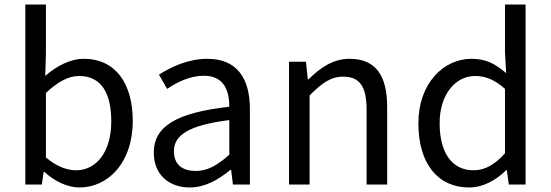

<svg xmlns="http://www.w3.org/2000/svg" viewBox="-20 -816 2437 849"><path d="M92 0H165L173 -56H176C224 -12 281 13 331 13C456 13 567 -94 567 -281C567 -447 491 -556 350 -556C291 -556 231 -524 183 -483C182 -482 181 -481 180 -480L183 -578V-796H92ZM183 -120V-405C235 -454 283 -480 329 -480C432 -480 472 -399 472 -279C472 -144 406 -63 316 -63C280 -63 231 -78 183 -120Z M819 13C887 13 947 -22 999 -65H1002L1010 0H1085V-334C1085 -468 1029 -556 897 -556C810 -556 733 -518 683 -486L719 -423C762 -452 819 -481 882 -481C971 -481 994 -414 994 -344C763 -318 660 -259 660 -141C660 -43 728 13 819 13ZM845 -60C791 -60 749 -85 749 -147C749 -217 811 -262 994 -285V-132C941 -85 898 -60 845 -60Z M1258 -543V0H1349V-394C1404 -449 1442 -477 1498 -477C1570 -477 1601 -434 1601 -332V0H1692V-344C1692 -483 1640 -556 1526 -556C1452 -556 1396 -516 1344 -465H1341L1333 -543Z M1830 -271C1830 -90 1918 13 2054 13C2119 13 2176 -22 2219 -64H2221L2230 0H2304V-796H2213V-587L2218 -493C2216 -494 2215 -496 2213 -497C2167 -535 2128 -556 2065 -556C1941 -556 1830 -447 1830 -271ZM1924 -272C1924 -396 1992 -480 2081 -480C2126 -480 2167 -464 2213 -423V-138C2168 -88 2124 -63 2074 -63C1978 -63 1924 -141 1924 -272Z"/></svg>

Font: Kinto Sans
Style: Regular
Weight: 400
Designer: Authors: Ryoko NISHIZUKA  (kana & ideographs); Paul D. Hunt (Latin, Greek & Cyrillic); Wenlong ZHANG  (bopomofo); Sandol
Foundry: Adobe Systems Incorporated, ookami Inc.
Version: Version 0.001